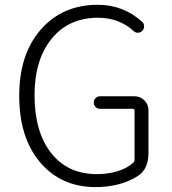

<svg xmlns="http://www.w3.org/2000/svg" viewBox="-20 -762 713 795"><path d="M376 12.7Q233.4 12.7 146.5 -89.4Q59.6 -191.4 59.6 -365.2Q59.6 -538.1 149.4 -640.1Q239.3 -742.2 384.8 -742.2Q490.2 -742.2 568.4 -671.9Q576.2 -665 576.7 -653.8Q577.1 -642.6 569.3 -634.8Q562.5 -627 551.8 -626.5Q541 -626 533.2 -633.8Q472.7 -688.5 385.7 -688.5Q264.6 -688.5 193.8 -601.6Q123 -514.6 123 -367.2Q123 -216.8 191.4 -128.9Q259.8 -41 381.8 -41Q426.8 -41 466.8 -53.2Q506.8 -65.4 531.2 -87.9Q537.1 -92.8 537.1 -100.6V-304.7Q537.1 -311.5 529.3 -311.5H393.6Q382.8 -311.5 375.5 -319.3Q368.2 -327.1 368.2 -337.4Q368.2 -347.7 375.5 -355.5Q382.8 -363.3 393.6 -363.3H537.1Q561.5 -363.3 578.1 -346.2Q594.7 -329.1 594.7 -305.7V-127.9Q594.7 -61.5 550.8 -33.2Q477.5 12.7 376 12.7Z"/></svg>

Font: irohamaru Light
Style: Regular
Weight: 200
Designer: [Source Han Sans]
Ryoko NISHIZUKA  (kana & ideographs); Paul D. Hunt (Latin, Greek & Cyrillic); Wenlong ZHANG  (bopomofo
Version: Version 1.01